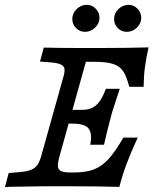

<svg xmlns="http://www.w3.org/2000/svg" viewBox="-21 -765 642 786"><path d="M52.4 -0.8Q25 -0.8 -0.8 0.8L14.5 -56.5L59.7 -60.5Q89.5 -62.9 106 -69.8Q122.6 -76.6 131.9 -89.5Q141.1 -102.4 147.6 -125.8L237.1 -445.2Q244.4 -468.5 243.1 -481.5Q241.9 -494.4 228.6 -500.8Q215.3 -507.3 185.5 -509.7L142.7 -512.9L158.1 -570.2Q219.4 -568.5 305.6 -568.5H310.5H392.7Q496.8 -568.5 587.1 -571Q577.4 -527.4 572.6 -492.3Q567.7 -457.3 566.9 -409.7H508.1Q497.6 -451.6 483.5 -473Q469.4 -494.4 441.9 -503.2Q414.5 -512.1 363.7 -512.1H330.6L222.6 -125Q214.5 -96.8 216.1 -83.1Q217.7 -69.4 229.8 -64.1Q241.9 -58.9 269.4 -58.9H281.5Q330.6 -58.9 363.3 -71.4Q396 -83.9 423.4 -114.1Q450.8 -144.4 483.9 -201.6H542.7Q514.5 -140.3 497.2 -94Q479.8 -47.6 467.7 0Q375.8 -2.4 275 -2.4H149.2H152.4Q116.9 -2.4 52.4 -0.8ZM251.6 -315.3H407.3L391.1 -258.9H235.5ZM275 -258.9 315.3 -315.3Q341.9 -315.3 359.7 -325.4Q377.4 -335.5 389.5 -354Q401.6 -372.6 412.9 -401.6H469.4Q453.2 -354 439.5 -310.5L433.1 -287.1Q418.5 -233.9 404.8 -172.6H348.4Q357.3 -216.1 342.7 -237.5Q328.2 -258.9 275 -258.9ZM275 -687.1Q275 -710.5 292.7 -727.8Q310.5 -745.2 334.7 -745.2Q355.6 -745.2 371 -729.4Q386.3 -713.7 386.3 -691.9Q386.3 -669.4 368.5 -652Q350.8 -634.7 327.4 -634.7Q305.6 -634.7 290.3 -650Q275 -665.3 275 -687.1ZM446 -687.1Q446 -710.5 463.7 -727.8Q481.5 -745.2 505.6 -745.2Q526.6 -745.2 541.9 -729.4Q557.3 -713.7 557.3 -691.9Q557.3 -669.4 539.5 -652Q521.8 -634.7 498.4 -634.7Q476.6 -634.7 461.3 -650Q446 -665.3 446 -687.1Z"/></svg>

Font: Playfair Micro SmCond SmLight
Style: Italic
Weight: 360
Width: 4
Italic angle: -15.6°
Designer: Claus Eggers Sørensen
Foundry: Claus Eggers Sørensen
Version: Version 2.203;Glyphs 3.3 (3326)